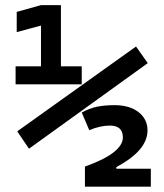

<svg xmlns="http://www.w3.org/2000/svg" viewBox="-20 -713 626 734"><path d="M90.8 -144.5 45.9 -210.9 500 -535.2 544.9 -471.7ZM136.7 -390.6V-693.4H212.9V-390.6ZM39.6 -390.6V-459.5H140.6V-390.6ZM208.5 -390.6V-459.5H292.5V-390.6ZM43.9 -590.3V-667.5L136.7 -693.4V-615.2ZM304.7 0.5V-76.2Q377.4 -102.1 413.6 -130.1Q449.7 -158.2 449.7 -187.5Q449.7 -232.9 399.9 -232.9Q362.8 -232.9 321.3 -215.3L292.5 -282.7Q321.3 -298.8 350.3 -304.9Q379.4 -311 418 -311Q475.1 -311 509.5 -284.4Q543.9 -257.8 543.9 -214.4Q543.9 -176.3 514.4 -141.4Q484.9 -106.4 424.8 -74.2V0.5ZM317.4 0.5V-67.9H556.6V0.5Z"/></svg>

Font: Cascadia Code
Style: Regular
Weight: 400
Designer: Aaron Bell
Foundry: Saja Typeworks
Version: Version 2404.023